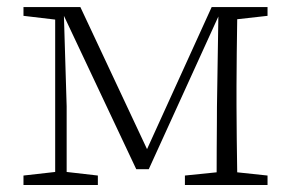

<svg xmlns="http://www.w3.org/2000/svg" viewBox="-20 -527 829 547"><path d="M742.2 -481.9 655.8 -472.2Q655.3 -430.7 654.5 -376.5Q653.8 -322.3 653.8 -282.2V-226.1Q653.8 -185.5 654.5 -131.3Q655.3 -77.1 655.8 -36.1L742.2 -26.9V0H506.8V-26.9L597.2 -36.1Q597.2 -64.5 597.4 -102.3Q597.7 -140.1 597.9 -173.8Q598.1 -207.5 598.1 -223.1L602.1 -480L403.8 -44.9H368.2L162.1 -481.9L169.9 -224.1V-37.1L258.8 -26.9V0H46.9V-26.9L137.2 -37.1V-471.2L46.9 -481.9V-506.8H209L398.9 -102.1L583 -506.8H742.2Z"/></svg>

Font: Source Han Serif CN ExtraLight
Style: Regular
Weight: 250
Designer: Ryoko NISHIZUKA  (kana & ideographs); Frank Grießhammer (Latin, Greek & Cyrillic); Wenlong ZHANG  (bopomofo); Sandoll Co
Foundry: Adobe Systems Incorporated
Version: Version 1.001;PS 1.001;hotconv 16.6.54;makeotf.lib2.5.65590